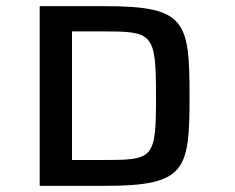

<svg xmlns="http://www.w3.org/2000/svg" viewBox="-20 -604 765 624"><path d="M109 0H319C584 0 596 -49 596 -291C596 -537 584 -584 319 -584H109ZM214 -84V-502H306C477 -502 487 -500 487 -291C487 -84 480 -84 306 -84Z"/></svg>

Font: Saira UNSAM Medium SC
Style: Regular
Weight: 500
Designer: Hector Gatti with collaboration of the Omnibus-Type team
Foundry: Omnibus-Type
Version: Version 1.072;PS 001.072;hotconv 1.0.88;makeotf.lib2.5.64775